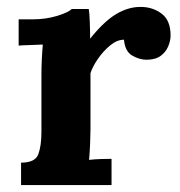

<svg xmlns="http://www.w3.org/2000/svg" viewBox="-20 -536 520 556"><path d="M41 -65Q82 -65 91 -89.5Q100 -114 100 -154V-322Q100 -340 101 -362.5Q102 -385 104 -407Q88 -406 66.5 -405.5Q45 -405 34 -404V-480H74Q113 -480 145.5 -490Q178 -500 188 -510H237Q239 -500 240 -472.5Q241 -445 241 -424Q281 -474 316 -495Q351 -516 387 -516Q422 -516 448 -496.5Q474 -477 474 -433Q474 -418 467 -401.5Q460 -385 445 -374Q430 -363 404 -363Q384 -363 363 -375Q342 -387 339 -421Q319 -421 299 -404.5Q279 -388 263.5 -365.5Q248 -343 242 -324V-161Q242 -147 241 -121.5Q240 -96 238 -73Q254 -75 273.5 -75.5Q293 -76 303 -76V0H41Z"/></svg>

Font: Lora
Style: Bold
Weight: 700
Designer: Olga Karpushina, Alexei Vanyashin (Cyrillic)
Foundry: Cyreal
Version: Version 3.006; ttfautohint (v1.8.4.7-5d5b);gftools[0.9.30]